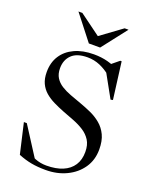

<svg xmlns="http://www.w3.org/2000/svg" viewBox="-168 -1011 890 1113"><g transform="rotate(20 277.5 -454.0)"><path d="M454.5 -672 389 -687.5 444 -732.5H452.5L482 -504L468 -501.5L379 -662L403.5 -630Q374 -655 337.5 -670.8Q301 -686.5 260 -686.5Q194.5 -686.5 162.5 -655.2Q130.5 -624 130.5 -573Q130.5 -538 145.2 -514.5Q160 -491 185.5 -475Q211 -459 243.2 -447Q275.5 -435 310.5 -422.5Q345.5 -410 380 -394.5Q414.5 -379 443 -355.2Q471.5 -331.5 488.5 -295.8Q505.5 -260 505.5 -207Q505.5 -142 471.8 -93Q438 -44 381 -16.8Q324 10.5 254 10.5Q203.5 10.5 164.5 3.2Q125.5 -4 83.5 -21L40.5 -207.5H58.5L183.5 -12.5L105.5 -64.5Q146.5 -40.5 179 -27.8Q211.5 -15 248.5 -15Q307 -15 348.8 -32.5Q390.5 -50 412.5 -83.8Q434.5 -117.5 434.5 -166Q434.5 -209.5 416.5 -237.8Q398.5 -266 369 -284.8Q339.5 -303.5 304.5 -317Q269.5 -330.5 235 -343.5Q200.5 -357 170 -372Q139.5 -387 116 -407.2Q92.5 -427.5 79 -456.2Q65.5 -485 65.5 -526Q65.5 -584.5 92.8 -626.8Q120 -669 170.2 -692.2Q220.5 -715.5 288.5 -715.5Q335 -715.5 374.5 -705Q414 -694.5 454.5 -672ZM289.5 -810H256L403.5 -918H427.5L308 -764.5H238.5L118.5 -918H142.5Z"/></g></svg>

Font: Newsreader 60pt
Style: Regular
Weight: 400
Designer: Hugues Gentile
Foundry: Production Type
Version: Version 1.003